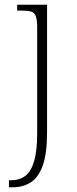

<svg xmlns="http://www.w3.org/2000/svg" viewBox="-20 -556 327 816"><path d="M18 240V210H28Q63 210 87.5 191.5Q112 173 125 129Q138 85 138 8V-439Q138 -472 132 -487.5Q126 -503 112 -507Q98 -511 73 -511H53V-536H180V8Q180 97 161.5 148Q143 199 110 219.5Q77 240 34 240Z"/></svg>

Font: Noto Serif ExtraLight
Style: Regular
Weight: 200
Designer: Monotype Design Team
Foundry: Monotype Imaging Inc.
Version: Version 2.015; ttfautohint (v1.8.4.7-5d5b)